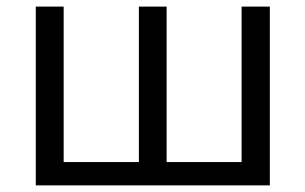

<svg xmlns="http://www.w3.org/2000/svg" viewBox="-20 -559 921 579"><path d="M87.9 -539.1H172V-70.3H398.8V-539.1H482.5V-70.3H708.6V-539.1H793.7V0H87.9Z"/></svg>

Font: Min Sans VF VF
Style: Regular
Weight: 400
Designer: Jinseong-Kim, NotoSansCJK, Nunito
Foundry: Jinseong-Kim
Version: Version 1.420;Glyphs 3.1.2 (3151)